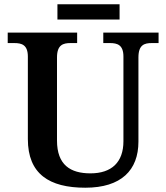

<svg xmlns="http://www.w3.org/2000/svg" viewBox="-20 -866 776 896"><path d="M248 -775H538V-846H248ZM378 10C546 10 626 -72 626 -205V-598C626 -657 654 -665 688 -665H720V-714H462V-665H493C527 -665 556 -657 556 -602V-207C556 -109 501 -57 402 -57C309 -57 246 -96 246 -210V-598C246 -657 275 -665 309 -665H340V-714H16V-665H47C81 -665 110 -657 110 -602V-217C110 -54 210 10 378 10Z"/></svg>

Font: Noto Serif Tamil SemiBold
Style: Regular
Weight: 600
Designer: Indian Type Foundry, Tom Grace, and the Monotype Design Team
Foundry: Monotype Imaging Inc.
Version: Version 2.004